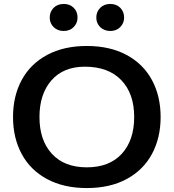

<svg xmlns="http://www.w3.org/2000/svg" viewBox="-20 -943 880 973"><path d="M46 -350Q46 -456 90 -537.5Q134 -619 218.5 -664.5Q303 -710 420 -710Q537 -710 621.5 -664.5Q706 -619 750 -537.5Q794 -456 794 -350Q794 -244 750 -162.5Q706 -81 621.5 -35.5Q537 10 420 10Q303 10 218.5 -35.5Q134 -81 90 -162.5Q46 -244 46 -350ZM660 -350Q660 -469 594.5 -537Q529 -605 410 -605Q301 -605 240.5 -535.5Q180 -466 180 -350Q180 -232 243 -163.5Q306 -95 420 -95Q534 -95 597 -163.5Q660 -232 660 -350ZM232 -854Q232 -883 251.5 -903Q271 -923 303 -923Q334 -923 353.5 -903.5Q373 -884 373 -854Q373 -826 353.5 -806Q334 -786 303 -786Q272 -786 252 -805.5Q232 -825 232 -854ZM468 -854Q468 -883 487.5 -903Q507 -923 539 -923Q570 -923 589.5 -903.5Q609 -884 609 -854Q609 -826 589.5 -806Q570 -786 539 -786Q508 -786 488 -805.5Q468 -825 468 -854Z"/></svg>

Font: Kodchasan
Style: Bold
Weight: 700
Designer: Katatrad Aksorn Co.,Ltd.
Foundry: Cadson Demak Co.,Ltd.
Version: Version 1.000; ttfautohint (v1.6)